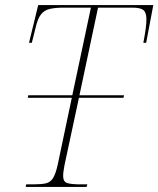

<svg xmlns="http://www.w3.org/2000/svg" viewBox="-20 -734 622 754"><path d="M81 0 83 -10H111Q142 -10 160 -14Q178 -18 188.5 -35Q199 -52 207 -89L262 -350H89L91 -360H264L337 -704H232Q197 -704 175.5 -699Q154 -694 141 -677.5Q128 -661 120 -626L105 -566H94L130 -714H582L554 -566H543Q549 -598 552 -620Q555 -642 555 -658Q555 -685 543 -694.5Q531 -704 500 -704H365L292 -360H467L465 -350H290L233 -84Q231 -72 229.5 -62Q228 -52 228 -43Q228 -20 244.5 -15Q261 -10 296 -10H323L320 0Z"/></svg>

Font: Noto Serif Display SemiCondensed Thin
Style: Italic
Weight: 100
Width: 4
Italic angle: -12°
Designer: Monotype Design Team
Foundry: Monotype Imaging Inc.
Version: Version 2.009